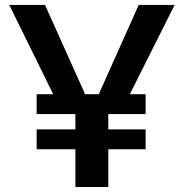

<svg xmlns="http://www.w3.org/2000/svg" viewBox="-20 -747 734 767"><path d="M534.1 -727.3H677.6L498.6 -370.7H561.8V-291.2H412.6V-230.1H561.8V-150.6H412.6V0H281.2V-150.6H126.4V-230.1H281.2V-291.2H126.4V-370.7H192.5L17 -727.3H159.8L320 -370.7H374.6Z"/></svg>

Font: Riot Sans
Style: Bold
Weight: 600
Designer: Rasmus Andersson
Foundry: rsms
Version: Version 4.001